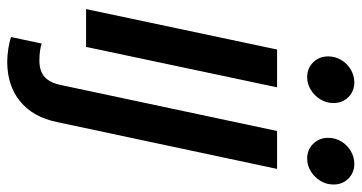

<svg xmlns="http://www.w3.org/2000/svg" viewBox="-247 -510 967 513"><g transform="rotate(90 236.5 -253.5)"><path d="M4.3 0 112.3 -510.3H213.3L105.3 0ZM186 -590.7Q162.3 -590.7 146.5 -606.8Q130.7 -623 130.7 -646.7Q130.7 -665.7 140.2 -681.7Q149.7 -697.7 165.8 -707.2Q182 -716.7 200 -716.7Q223.7 -716.7 239.5 -700.8Q255.3 -685 255.3 -661.3Q255.3 -642.3 245.8 -626.5Q236.3 -610.7 220.5 -600.7Q204.7 -590.7 186 -590.7ZM403.7 -590.7Q380 -590.7 364.2 -606.8Q348.3 -623 348.3 -646.7Q348.3 -665.7 357.8 -681.7Q367.3 -697.7 383.5 -707.2Q399.7 -716.7 417.7 -716.7Q441.3 -716.7 457.2 -700.8Q473 -685 473 -661.3Q473 -642.3 463.5 -626.5Q454 -610.7 438.2 -600.7Q422.3 -590.7 403.7 -590.7ZM144.7 210.7Q129.3 210.7 110.3 207.8Q91.3 205 79 200.3L96.3 118.7Q105.7 121.7 116.7 123.2Q127.7 124.7 142.3 124.7Q170 124.7 185.7 110.7Q201.3 96.7 207.3 66.7L330 -510.3H431.3L306 78.3Q292.7 142.3 250.5 176.5Q208.3 210.7 144.7 210.7Z"/></g></svg>

Font: Red Hat Display VF
Style: Italic
Weight: 300
Italic angle: -12°
Designer: Pentagram, MCKL
Foundry: Pentagram, MCKL
Version: Version 1.010